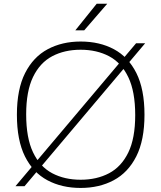

<svg xmlns="http://www.w3.org/2000/svg" viewBox="-20 -964 835 994"><path d="M397.5 9Q300 9 225.5 -30.8Q151 -70.5 109.2 -154.2Q67.5 -238 67.5 -370Q67.5 -502 110 -585.8Q152.5 -669.5 227 -709.2Q301.5 -749 397.5 -749Q495.5 -749 569.8 -709.2Q644 -669.5 686 -585.8Q728 -502 728 -370Q728 -238 685.5 -154.2Q643 -70.5 568.5 -30.8Q494 9 397.5 9ZM397.5 -33.5Q481 -33.5 544.8 -67.2Q608.5 -101 644.2 -174.5Q680 -248 680 -368Q680 -490 644.2 -564.5Q608.5 -639 544.8 -672.8Q481 -706.5 397.5 -706.5Q314 -706.5 250.5 -673Q187 -639.5 151.2 -565.8Q115.5 -492 115.5 -372Q115.5 -250 151 -175.5Q186.5 -101 250.2 -67.2Q314 -33.5 397.5 -33.5ZM107 0H60L684.5 -740H731.5ZM370 -807 480.5 -944.5H535L416 -807Z"/></svg>

Font: Encode Sans Expanded ExtraLight
Style: Regular
Weight: 200
Width: 7
Designer: Multiple Designers
Foundry: Impallari Type
Version: Version 3.000; ttfautohint (v1.8.3) -l 8 -r 50 -G 200 -x 14 